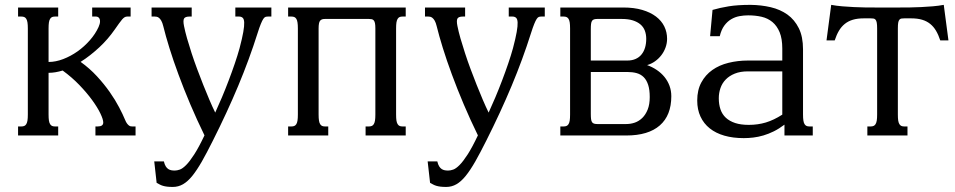

<svg xmlns="http://www.w3.org/2000/svg" viewBox="-20 -549 3871 778"><path d="M486.8 -63.5Q490.7 -53.7 494.9 -48.3Q499 -43 502.7 -40.3Q506.3 -37.6 509.8 -37.1Q513.2 -36.6 516.1 -36.6H529.3V0H366.7V-36.6H376Q398.4 -36.6 398.4 -52.7Q398.4 -64.9 386.7 -89.4Q375 -113.8 353.5 -143.3Q332 -172.9 301.5 -204.6Q271 -236.3 233.9 -263.2Q219.2 -258.8 204.8 -256.3Q190.4 -253.9 176.8 -253.9V-85Q176.8 -69.8 178.2 -60.5Q179.7 -51.3 183.1 -45.9Q186.5 -40.5 191.2 -38.6Q195.8 -36.6 202.6 -36.6H215.8V0H53.2V-36.6H66.9Q73.2 -36.6 78.1 -38.6Q83 -40.5 86.4 -45.9Q89.8 -51.3 91.3 -60.5Q92.8 -69.8 92.8 -85V-433.6Q92.8 -448.7 91.3 -458Q89.8 -467.3 86.4 -472.7Q83 -478 78.1 -480Q73.2 -481.9 66.9 -481.9H53.2V-518.6H215.8V-481.9H202.6Q195.8 -481.9 191.2 -480Q186.5 -478 183.1 -472.7Q179.7 -467.3 178.2 -458Q176.8 -448.7 176.8 -433.6V-297.9Q205.6 -297.9 236.1 -309.6Q266.6 -321.3 294.2 -340.8Q321.8 -360.4 344.2 -386Q366.7 -411.6 379.4 -439.5Q385.3 -452.6 385.3 -462.4Q385.3 -472.2 380.6 -477.1Q376 -481.9 368.7 -481.9H353.5V-518.6H509.3V-481.9H495.1Q489.7 -481.9 485.1 -479.2Q480.5 -476.6 475.1 -470.5Q469.7 -464.4 462.4 -454.1Q455.1 -443.8 444.8 -429.2Q431.6 -410.2 416 -392.1Q400.4 -374 382.6 -357.4Q364.7 -340.8 345.5 -325.7Q326.2 -310.5 306.6 -298.3Q343.3 -272 372.8 -240Q402.3 -208 424.8 -175.8Q447.3 -143.6 462.6 -114.3Q478 -85 486.8 -63.5Z M1023.4 -413.6Q990.2 -308.6 945.3 -201.2Q900.4 -93.8 842.3 21.5Q817.9 70.3 797.9 105.5Q777.8 140.6 759.3 163.6Q740.7 186.5 721.7 197.5Q702.6 208.5 680.2 208.5Q666.5 208.5 657 207.3Q647.5 206.1 640.1 203.9Q632.8 201.7 627 198.5Q621.1 195.3 614.7 191.9L605 105H644Q647 117.7 651.6 125Q656.2 132.3 661.9 136Q667.5 139.6 674.1 140.9Q680.7 142.1 688 142.1Q697.3 142.1 708.5 138.2Q719.7 134.3 734.1 119.9Q748.5 105.5 766.8 77.1Q785.2 48.8 808.6 -0.5Q777.8 -63.5 751.2 -126.2Q724.6 -189 703.4 -246.6Q682.1 -304.2 666.5 -354.5Q650.9 -404.8 641.6 -442.9Q638.2 -457 633.5 -465.1Q628.9 -473.1 624 -476.8Q619.1 -480.5 614.7 -481.2Q610.4 -481.9 607.4 -481.9H594.2V-518.6H756.8V-481.9H747.6Q730.5 -481.9 725.8 -473.9Q721.2 -465.8 725.6 -443.8Q730 -421.4 738 -393.3Q746.1 -365.2 756.3 -333.7Q766.6 -302.2 778.8 -269.5Q791 -236.8 803.5 -205.3Q815.9 -173.8 828.4 -144.8Q840.8 -115.7 852.1 -92.8Q865.2 -121.1 879.4 -154.8Q893.6 -188.5 906.7 -223.1Q919.9 -257.8 931.4 -291.5Q942.9 -325.2 950.7 -353.5Q961.4 -394 965.8 -419.2Q970.2 -444.3 969.5 -458.3Q968.8 -472.2 963.1 -477.1Q957.5 -481.9 948.7 -481.9H933.6V-518.6H1079.6V-481.9H1065.4Q1060.1 -481.9 1055.7 -480.5Q1051.3 -479 1046.9 -472.4Q1042.5 -465.8 1036.9 -452.1Q1031.2 -438.5 1023.4 -413.6Z M1296.9 -472.2Q1290 -472.2 1285.4 -470.7Q1280.8 -469.2 1277.3 -465.3Q1273.9 -461.4 1272.5 -453.6Q1271 -445.8 1271 -433.6V-85Q1271 -69.8 1272.5 -60.5Q1273.9 -51.3 1277.3 -45.9Q1280.8 -40.5 1285.4 -38.6Q1290 -36.6 1296.9 -36.6H1310.1V0H1147.5V-36.6H1161.1Q1167.5 -36.6 1172.4 -38.6Q1177.2 -40.5 1180.7 -45.9Q1184.1 -51.3 1185.5 -60.5Q1187 -69.8 1187 -85V-433.6Q1187 -448.7 1185.5 -458Q1184.1 -467.3 1180.7 -472.7Q1177.2 -478 1172.4 -480Q1167.5 -481.9 1161.1 -481.9H1147.5V-518.6H1624V-481.9H1610.8Q1604 -481.9 1599.4 -480Q1594.7 -478 1591.3 -472.7Q1587.9 -467.3 1586.4 -458Q1585 -448.7 1585 -433.6V-85Q1585 -69.8 1586.4 -60.5Q1587.9 -51.3 1591.3 -45.9Q1594.7 -40.5 1599.4 -38.6Q1604 -36.6 1610.8 -36.6H1624V0H1461.4V-36.6H1475.1Q1481.4 -36.6 1486.3 -38.6Q1491.2 -40.5 1494.6 -45.9Q1498 -51.3 1499.5 -60.5Q1501 -69.8 1501 -85V-433.6Q1501 -446.8 1499.5 -454.6Q1498 -462.4 1494.6 -466.3Q1491.2 -470.2 1486.3 -471.2Q1481.4 -472.2 1475.1 -472.2Z M2131.3 -413.6Q2098.1 -308.6 2053.2 -201.2Q2008.3 -93.8 1950.2 21.5Q1925.8 70.3 1905.8 105.5Q1885.7 140.6 1867.2 163.6Q1848.6 186.5 1829.6 197.5Q1810.5 208.5 1788.1 208.5Q1774.4 208.5 1764.9 207.3Q1755.4 206.1 1748 203.9Q1740.7 201.7 1734.9 198.5Q1729 195.3 1722.7 191.9L1712.9 105H1752Q1754.9 117.7 1759.5 125Q1764.2 132.3 1769.8 136Q1775.4 139.6 1782 140.9Q1788.6 142.1 1795.9 142.1Q1805.2 142.1 1816.4 138.2Q1827.6 134.3 1842 119.9Q1856.4 105.5 1874.8 77.1Q1893.1 48.8 1916.5 -0.5Q1885.7 -63.5 1859.1 -126.2Q1832.5 -189 1811.3 -246.6Q1790 -304.2 1774.4 -354.5Q1758.8 -404.8 1749.5 -442.9Q1746.1 -457 1741.5 -465.1Q1736.8 -473.1 1731.9 -476.8Q1727.1 -480.5 1722.7 -481.2Q1718.3 -481.9 1715.3 -481.9H1702.1V-518.6H1864.7V-481.9H1855.5Q1838.4 -481.9 1833.7 -473.9Q1829.1 -465.8 1833.5 -443.8Q1837.9 -421.4 1845.9 -393.3Q1854 -365.2 1864.3 -333.7Q1874.5 -302.2 1886.7 -269.5Q1898.9 -236.8 1911.4 -205.3Q1923.8 -173.8 1936.3 -144.8Q1948.7 -115.7 1960 -92.8Q1973.1 -121.1 1987.3 -154.8Q2001.5 -188.5 2014.6 -223.1Q2027.8 -257.8 2039.3 -291.5Q2050.8 -325.2 2058.6 -353.5Q2069.3 -394 2073.7 -419.2Q2078.1 -444.3 2077.4 -458.3Q2076.7 -472.2 2071 -477.1Q2065.4 -481.9 2056.6 -481.9H2041.5V-518.6H2187.5V-481.9H2173.3Q2168 -481.9 2163.6 -480.5Q2159.2 -479 2154.8 -472.4Q2150.4 -465.8 2144.8 -452.1Q2139.2 -438.5 2131.3 -413.6Z M2250.5 0V-36.6H2264.2Q2270.5 -36.6 2275.4 -38.6Q2280.3 -40.5 2283.7 -45.9Q2287.1 -51.3 2288.6 -60.5Q2290 -69.8 2290 -85V-433.6Q2290 -448.7 2288.6 -458Q2287.1 -467.3 2283.7 -472.7Q2280.3 -478 2275.4 -480Q2270.5 -481.9 2264.2 -481.9H2250.5V-518.6H2505.4Q2549.3 -518.6 2582.5 -508.8Q2615.7 -499 2638.2 -481.9Q2660.6 -464.8 2671.9 -441.7Q2683.1 -418.5 2683.1 -391.6Q2683.1 -374 2677 -356.9Q2670.9 -339.8 2659.9 -325.4Q2648.9 -311 2634 -300.5Q2619.1 -290 2602.1 -285.2Q2623 -277.8 2641.1 -265.6Q2659.2 -253.4 2672.4 -237.3Q2685.5 -221.2 2692.9 -201.4Q2700.2 -181.6 2700.2 -159.2Q2700.2 -81.5 2653.6 -40.8Q2606.9 0 2518.1 0ZM2374 -303.7H2522Q2541 -303.7 2555.4 -310.1Q2569.8 -316.4 2579.3 -328.1Q2588.9 -339.8 2593.8 -356Q2598.6 -372.1 2598.6 -391.6Q2598.6 -409.7 2593 -424.6Q2587.4 -439.5 2575.2 -450Q2563 -460.4 2544.4 -466.3Q2525.9 -472.2 2499.5 -472.2H2399.9Q2392.1 -472.2 2387 -470.5Q2381.8 -468.8 2378.9 -464.4Q2376 -460 2375 -451.9Q2374 -443.8 2374 -430.7ZM2518.1 -46.4Q2535.6 -46.4 2552.5 -52.2Q2569.3 -58.1 2582.8 -71.3Q2596.2 -84.5 2604.5 -105.2Q2612.8 -126 2612.8 -155.8Q2612.8 -185.5 2606.4 -205.1Q2600.1 -224.6 2588.4 -236.3Q2576.7 -248 2559.8 -252.7Q2543 -257.3 2522.5 -257.3H2374V-87.9Q2374 -74.7 2375 -66.7Q2376 -58.6 2378.9 -54.2Q2381.8 -49.8 2387 -48.1Q2392.1 -46.4 2399.9 -46.4Z M3149.9 -259.8H3010.7Q2979.5 -259.8 2957.3 -250.7Q2935.1 -241.7 2920.7 -226.8Q2906.2 -211.9 2899.4 -192.1Q2892.6 -172.4 2892.6 -150.9Q2892.6 -126 2899.4 -106Q2906.2 -85.9 2921.1 -72Q2936 -58.1 2959 -50.5Q2981.9 -43 3014.2 -43Q3050.8 -43 3083.3 -52.7Q3115.7 -62.5 3149.9 -84.5ZM3233.9 -85Q3233.9 -69.8 3235.4 -60.5Q3236.8 -51.3 3240.2 -45.9Q3243.7 -40.5 3248.3 -38.6Q3252.9 -36.6 3259.8 -36.6H3273.4V0H3158.7V-43.9Q3136.7 -27.3 3115.5 -16.8Q3094.2 -6.3 3073.5 -0.2Q3052.7 5.9 3032.7 8.3Q3012.7 10.7 2993.7 10.7Q2950.2 10.7 2915.3 0.7Q2880.4 -9.3 2856 -28.8Q2831.5 -48.3 2818.4 -76.7Q2805.2 -105 2805.2 -141.6Q2805.2 -184.1 2821.8 -214.8Q2838.4 -245.6 2866.5 -265.4Q2894.5 -285.2 2931.9 -294.4Q2969.2 -303.7 3010.7 -303.7H3149.9V-352.1Q3149.9 -392.1 3139.2 -418.2Q3128.4 -444.3 3109.9 -459.7Q3091.3 -475.1 3066.2 -481Q3041 -486.8 3011.7 -486.8Q2994.1 -486.8 2976.6 -483.6Q2959 -480.5 2943.1 -471.2Q2927.2 -461.9 2915 -445.3Q2902.8 -428.7 2896.5 -402.3H2857.4L2867.2 -508.8Q2882.3 -513.2 2898.4 -516.8Q2914.6 -520.5 2932.9 -523.4Q2951.2 -526.4 2972.9 -527.8Q2994.6 -529.3 3021.5 -529.3Q3064.5 -528.8 3103 -519.8Q3141.6 -510.7 3170.7 -490Q3199.7 -469.2 3216.8 -434.8Q3233.9 -400.4 3233.9 -349.1Z M3534.2 -433.6Q3534.2 -448.7 3532.7 -457Q3531.2 -465.3 3527.8 -469.2Q3524.4 -473.1 3519.5 -473.9Q3514.6 -474.6 3508.3 -474.6H3479.5Q3454.6 -474.6 3435.8 -469Q3417 -463.4 3403.1 -452.1Q3389.2 -440.9 3379.4 -424.3Q3369.6 -407.7 3362.3 -385.3H3329.1L3348.1 -529.3Q3369.1 -525.4 3392.8 -523.4Q3416.5 -521.5 3440.2 -520.3Q3463.9 -519 3486.3 -518.8Q3508.8 -518.6 3527.3 -518.6H3625Q3643.6 -518.6 3666 -518.8Q3688.5 -519 3712.2 -520.3Q3735.8 -521.5 3759.5 -523.4Q3783.2 -525.4 3804.2 -529.3L3823.2 -385.3H3790Q3782.7 -407.7 3772.9 -424.3Q3763.2 -440.9 3749.3 -452.1Q3735.4 -463.4 3716.6 -469Q3697.8 -474.6 3672.9 -474.6H3644Q3637.2 -474.6 3632.6 -473.9Q3627.9 -473.1 3624.5 -469.2Q3621.1 -465.3 3619.6 -457Q3618.2 -448.7 3618.2 -433.6V-85Q3618.2 -69.8 3619.6 -60.5Q3621.1 -51.3 3624.5 -45.9Q3627.9 -40.5 3632.6 -38.6Q3637.2 -36.6 3644 -36.6H3657.2V0H3494.6V-36.6H3508.3Q3514.6 -36.6 3519.5 -38.6Q3524.4 -40.5 3527.8 -45.9Q3531.2 -51.3 3532.7 -60.5Q3534.2 -69.8 3534.2 -85Z"/></svg>

Font: Arian AMU Serif
Style: Regular
Weight: 400
Designer: Ruben Hakobyan (Tarumian)
Foundry: Ruben Hakobyan (Tarumian)
Version: Version 1.002